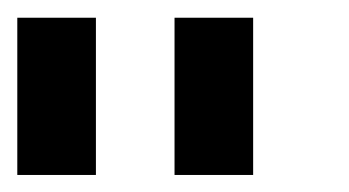

<svg xmlns="http://www.w3.org/2000/svg" viewBox="-20 -475 404 222"><path d="M0 -454.5H90.9V-363.6H0ZM0 -363.6H90.9V-272.7H0ZM181.8 -454.5H272.7V-363.6H181.8ZM181.8 -363.6H272.7V-272.7H181.8Z"/></svg>

Font: Micro 5
Style: Regular
Weight: 400
Designer: Sarah Cadigan-Fried
Version: Version 1.000; ttfautohint (v1.8.4.7-5d5b)